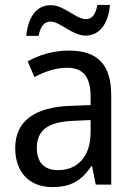

<svg xmlns="http://www.w3.org/2000/svg" viewBox="-20 -752 548 782"><path d="M87 -606H137C145 -644 159 -664 186 -664C225 -664 275 -607 328 -607C385 -607 421 -654 428 -732H377C369 -695 357 -674 330 -674C289 -674 242 -731 187 -731C126 -731 94 -679 87 -606ZM261 -546C197 -546 138 -528 93 -502L120 -438C162 -460 206 -476 253 -476C316 -476 349 -443 349 -357V-324L269 -321C117 -316 42 -256 42 -149C42 -49 101 10 193 10C270 10 312 -17 352 -75H355L370 0H433V-364C433 -486 380 -546 261 -546ZM281 -260 349 -263V-213C349 -111 293 -59 216 -59C164 -59 130 -87 130 -149C130 -218 170 -256 281 -260Z"/></svg>

Font: Noto Sans Khmer UI SemiCondensed
Style: Regular
Weight: 400
Width: 4
Designer: Danh Hong and the Monotype Design Team
Foundry: Monotype Imaging Inc.
Version: Version 2.002